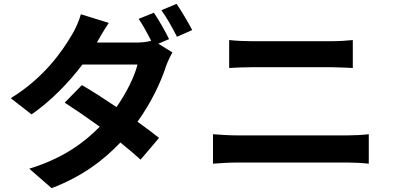

<svg xmlns="http://www.w3.org/2000/svg" viewBox="-20 -887 2040 997"><path d="M779 -821 700 -789C722 -757 746 -713 765 -675C743 -669 714 -666 687 -666H483C495 -688 521 -733 545 -768L400 -813C391 -779 370 -733 355 -709C304 -622 211 -485 36 -377L144 -293C245 -363 338 -459 408 -552H694C679 -490 636 -404 585 -331C521 -374 458 -415 405 -445L316 -354C367 -321 433 -276 498 -229C416 -145 305 -64 132 -11L248 90C404 31 517 -54 605 -147C646 -114 683 -83 710 -58L806 -171C776 -195 737 -224 694 -255C766 -355 816 -462 842 -543C851 -568 864 -595 875 -615L802 -660L858 -684C840 -721 804 -785 779 -821ZM897 -867 818 -834C846 -796 878 -738 899 -696L978 -731C960 -766 923 -829 897 -867Z M1170 -679V-534C1204 -536 1250 -538 1288 -538H1701C1736 -538 1783 -535 1812 -534V-679C1784 -676 1741 -673 1701 -673H1287C1253 -673 1206 -675 1170 -679ZM1086 -190V-37C1123 -40 1172 -43 1211 -43H1785C1815 -43 1860 -41 1895 -37V-190C1861 -186 1819 -184 1785 -184H1211C1172 -184 1125 -187 1086 -190Z"/></svg>

Font: Source Han Sans JP
Style: Bold
Weight: 700
Designer: Ryoko NISHIZUKA 西塚涼子 (kana, bopomofo & ideographs); Paul D. Hunt (Latin, Greek & Cyrillic); Sandoll Communications 산돌커뮤니
Foundry: Adobe
Version: Version 2.002;hotconv 1.0.116;makeotfexe 2.5.65601